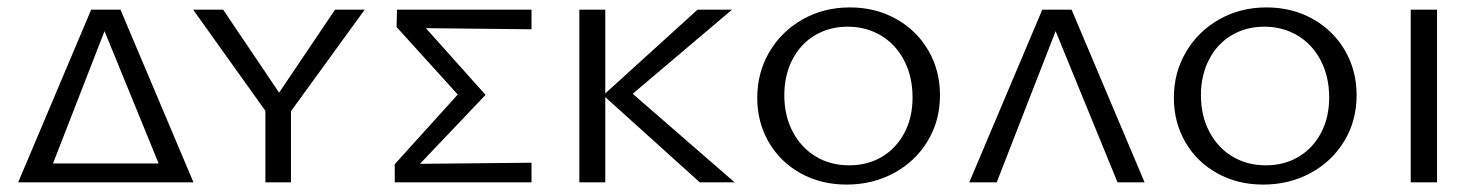

<svg xmlns="http://www.w3.org/2000/svg" viewBox="-20 -492 3993 518"><path d="M502 0H29L226 -466H305ZM408 -51 262 -408 123 -51Z M765 -192V0H696V-193L501 -466H582L733 -242L884 -466H964Z M1414 -413 1129 -416 1290 -236 1113 -50 1414 -53V0H1045V-49L1215 -237L1050 -419L1051 -466H1414Z M1868 0 1613 -230V0H1543V-466H1613V-240L1862 -466H1955L1687 -239L1962 0Z M2023 -228Q2023 -296 2055.5 -351.5Q2088 -407 2145 -439.5Q2202 -472 2273 -472Q2342 -472 2397.5 -441Q2453 -410 2484.5 -356Q2516 -302 2516 -235Q2516 -166 2482.5 -111Q2449 -56 2391.5 -25Q2334 6 2264 6Q2195 6 2140 -24.5Q2085 -55 2054 -108.5Q2023 -162 2023 -228ZM2442 -229Q2442 -285 2419.5 -328.5Q2397 -372 2357 -396Q2317 -420 2267 -420Q2218 -420 2179 -397Q2140 -374 2118 -331.5Q2096 -289 2096 -235Q2096 -180 2118.5 -137Q2141 -94 2180.5 -70Q2220 -46 2271 -46Q2321 -46 2359.5 -69Q2398 -92 2420 -133.5Q2442 -175 2442 -229Z M2995 0 2828 -408 2669 0H2595L2792 -466H2871L3068 0Z M3147 -228Q3147 -296 3179.5 -351.5Q3212 -407 3269 -439.5Q3326 -472 3397 -472Q3466 -472 3521.5 -441Q3577 -410 3608.5 -356Q3640 -302 3640 -235Q3640 -166 3606.5 -111Q3573 -56 3515.5 -25Q3458 6 3388 6Q3319 6 3264 -24.5Q3209 -55 3178 -108.5Q3147 -162 3147 -228ZM3566 -229Q3566 -285 3543.5 -328.5Q3521 -372 3481 -396Q3441 -420 3391 -420Q3342 -420 3303 -397Q3264 -374 3242 -331.5Q3220 -289 3220 -235Q3220 -180 3242.5 -137Q3265 -94 3304.5 -70Q3344 -46 3395 -46Q3445 -46 3483.5 -69Q3522 -92 3544 -133.5Q3566 -175 3566 -229Z M3786 -466H3857V0H3786Z"/></svg>

Font: Ysabeau SC
Style: Regular
Weight: 400
Designer: Christian Thalmann (Catharsis Fonts)
Version: Version 0.003